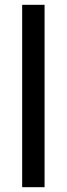

<svg xmlns="http://www.w3.org/2000/svg" viewBox="-20 -777 277 797"><path d="M72 -757H165V0H72Z"/></svg>

Font: Eudoxus Sans Medium
Style: Regular
Weight: 500
Designer: Stijn de Vries
Foundry: tokotype
Version: Version 2.005